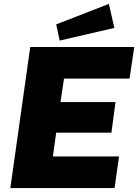

<svg xmlns="http://www.w3.org/2000/svg" viewBox="-20 -964 708 984"><path d="M538 -944 268 -839 286 -756 566 -821ZM33 0H567L590 -162H251L268 -284H551L572 -441H290L308 -561H644L668 -723H135Z"/></svg>

Font: United Sans Black
Style: Italic
Weight: 900
Italic angle: -8°
Designer: Pablo Impallari, Rodrigo Fuenzalida (Modified by Dan O. Williams)
Version: Version 1.000;PS 001.000;hotconv 1.0.88;makeotf.lib2.5.64775